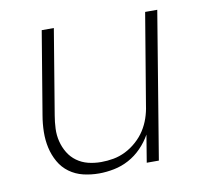

<svg xmlns="http://www.w3.org/2000/svg" viewBox="-64 -591 729 671"><g transform="rotate(-10 300.0 -256.0)"><path d="M236 8Q207 8 180 1.5Q153 -5 131 -21Q109 -37 95.5 -61Q82 -85 76 -112Q70 -139 70.5 -168Q71 -197 76 -226L125 -520H168L118 -219Q114 -196 113 -172.5Q112 -149 117.5 -127Q123 -105 134.5 -86Q146 -67 164 -54Q182 -41 204 -35.5Q226 -30 250 -30Q272 -30 294 -34Q316 -38 337 -48.5Q358 -59 376.5 -75.5Q395 -92 407.5 -111.5Q420 -131 427.5 -153Q435 -175 438 -197L492 -520H535L449 0H406L422 -97Q408 -72 387.5 -51Q367 -30 342 -16.5Q317 -3 289.5 2.5Q262 8 236 8Z"/></g></svg>

Font: Iosevka Aile XLt Obl
Style: Regular
Weight: 200
Italic angle: -9°
Designer: Belleve Invis
Foundry: Belleve Invis
Version: Version 31.1.0; ttfautohint (v1.8.4)